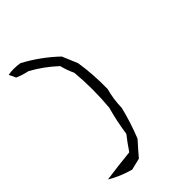

<svg xmlns="http://www.w3.org/2000/svg" viewBox="-259 -850 994 994"><g transform="rotate(-45 238.5 -352.5)"><path d="M-3.9 -750Q33.2 -757.8 82 -750Q177.7 -699.2 257.8 -623Q275.4 -582 293 -539.1Q308.6 -443.4 306.6 -335.9Q291 -281.2 289.1 -214.8Q267.6 -127 234.4 -44.9Q199.2 -5.9 166 33.2Q132.8 41 101.6 48.8Q31.2 29.3 -23.4 -3.9Q58.6 -15.6 154.3 -25.4Q181.6 -66.4 210.9 -103.5Q222.7 -185.5 244.1 -261.7Q255.9 -390.6 244.1 -517.6Q226.6 -554.7 216.8 -593.8Q154.3 -652.3 82 -691.4Q44.9 -699.2 13.7 -712.9Q5.9 -732.4 -3.9 -750Z"/></g></svg>

Font: BoLeHuaiShuti
Style: Regular
Weight: 400
Designer: Aston.linsen@gmail.com
Foundry: BoLe
Version: Version 1.00 June 15, 2016, initial release